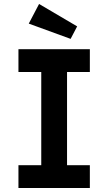

<svg xmlns="http://www.w3.org/2000/svg" viewBox="-20 -948 545 968"><path d="M73 0V-115H188V-585H73V-700H433V-585H318V-115H433V0ZM336 -752 125 -829 177 -928 369 -815Z"/></svg>

Font: Lexend Deca Medium
Style: Regular
Weight: 500
Designer: Bonnie Shaver-Troup, Thomas Jockin
Foundry: Lexend
Version: Version 1.008; ttfautohint (v1.8.4.7-5d5b)